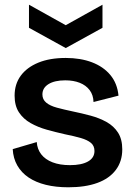

<svg xmlns="http://www.w3.org/2000/svg" viewBox="-20 -782 570 815"><path d="M270 13Q217 13 174.5 2.5Q132 -8 101.5 -28.5Q71 -49 53.5 -79.5Q36 -110 34 -149L136 -179Q138 -149 155 -127Q172 -105 203 -93Q234 -81 277 -81Q326 -81 353.5 -96.5Q381 -112 381 -141Q381 -163 366 -175.5Q351 -188 323.5 -196Q296 -204 256 -212Q216 -221 178.5 -231.5Q141 -242 110 -259.5Q79 -277 60.5 -305Q42 -333 42 -376Q42 -425 68 -460.5Q94 -496 142.5 -516Q191 -536 259 -536Q322 -536 370.5 -517.5Q419 -499 448.5 -463.5Q478 -428 483 -376L377 -349Q376 -379 360.5 -399.5Q345 -420 318.5 -430.5Q292 -441 257 -441Q212 -441 186 -425Q160 -409 160 -381Q160 -360 176 -346.5Q192 -333 221.5 -325Q251 -317 289 -309Q328 -301 365 -291Q402 -281 432.5 -264Q463 -247 481 -219Q499 -191 499 -148Q499 -97 471.5 -60.5Q444 -24 393 -5.5Q342 13 270 13ZM103 -762 259 -675 415 -762V-664L259 -578L103 -664Z"/></svg>

Font: Bricolage Grotesque 36pt SemiBold
Style: Regular
Weight: 600
Designer: Mathieu Triay
Foundry: Atelier Triay
Version: Version 1.001;gftools[0.9.33.dev8+g029e19f]